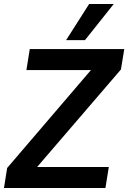

<svg xmlns="http://www.w3.org/2000/svg" viewBox="-42 -947 646 967"><path d="M-22 0 -6 -101 416 -594H91L108 -700H584L567 -597L145 -106H506L489 0ZM291 -745 407 -927H531L386 -745Z"/></svg>

Font: Georama SemiBold
Style: Italic
Weight: 600
Italic angle: -9°
Designer: Jean-Baptiste Levee
Foundry: Production Type
Version: Version 1.000